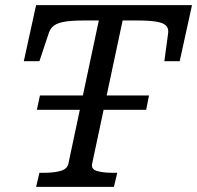

<svg xmlns="http://www.w3.org/2000/svg" viewBox="-20 -730 770 750"><path d="M136 -357H562L551 -301H124ZM247 -90 366 -650H309Q262 -650 234 -645.5Q206 -641 191.5 -630.5Q177 -620 171 -602L134 -491H73L121 -710H730L682 -491H622L637 -602Q639 -620 628 -630.5Q617 -641 590 -645.5Q563 -650 517 -650H459L340 -91Q335 -69 359 -62Q383 -55 420 -55H438L425 0H121L134 -55H152Q189 -55 215.5 -62Q242 -69 247 -90Z"/></svg>

Font: Roboto Serif
Style: Italic
Weight: 400
Italic angle: -10°
Designer: Greg Gazdowicz
Foundry: Commercial Type
Version: Version 1.008